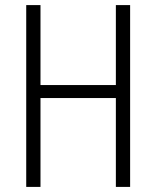

<svg xmlns="http://www.w3.org/2000/svg" viewBox="-20 -734 614 754"><path d="M491 0V-714H435V-400H139V-714H83V0H139V-349H435V0Z"/></svg>

Font: Noto Sans Armenian Condensed Light
Style: Regular
Weight: 300
Width: 3
Designer: Monotype Design Team
Foundry: Monotype Imaging Inc.
Version: Version 2.008